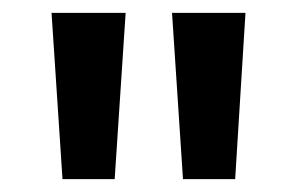

<svg xmlns="http://www.w3.org/2000/svg" viewBox="-20 -820 461 298"><path d="M77 -542 60 -800H175L158 -542ZM264 -542 247 -800H361L345 -542Z"/></svg>

Font: Noto Sans Tamil ExtraCondensed SemiBold
Style: Regular
Weight: 600
Width: 2
Designer: Jelle Bosma - Monotype Design Team
Foundry: Monotype Imaging Inc.
Version: Version 2.004; ttfautohint (v1.8.4.7-5d5b)